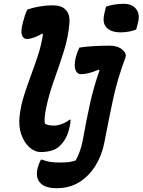

<svg xmlns="http://www.w3.org/2000/svg" viewBox="-20 -788 749 1009"><path d="M537 -753Q579 -768 630 -768Q674 -768 695.5 -740.5Q717 -713 705 -668L696 -633Q659 -618 613 -618Q565 -618 540.5 -642.5Q516 -667 529 -719ZM124 -738Q153 -748 188 -754Q223 -760 257 -760Q303 -760 325.5 -736.5Q348 -713 345 -669Q339 -593 315 -517Q291 -441 264 -366.5Q237 -292 222 -218Q217 -193 215 -173Q213 -153 216 -138Q226 -132 239 -130Q252 -128 265 -128Q283 -128 305.5 -136.5Q328 -145 345 -159H351Q351 -140 346 -122Q339 -88 326.5 -64.5Q314 -41 300 -27Q281 -6 254 2.5Q227 11 195 11Q162 11 134 -14.5Q106 -40 91.5 -82.5Q77 -125 83 -177Q89 -232 105.5 -284Q122 -336 141.5 -388.5Q161 -441 179 -495.5Q197 -550 206 -608L201 -611Q180 -598 158 -590.5Q136 -583 122 -583Q103 -583 95.5 -603Q88 -623 100 -669Q105 -689 111 -707Q117 -725 124 -738ZM557 -548Q598 -548 622.5 -527.5Q647 -507 639 -485Q597 -373 574 -265.5Q551 -158 528 -37Q515 29 481.5 83Q448 137 397 169Q346 201 278 201Q213 201 189 170Q177 157 174.5 136Q172 115 179 91Q183 77 187 68Q191 59 195 51H201Q224 60 244.5 63Q265 66 296 66Q321 66 340 64Q359 62 378 55Q389 35 399 8Q409 -19 415 -51Q434 -158 453.5 -245.5Q473 -333 503 -418L499 -422Q442 -398 406 -398Q386 -398 377 -419.5Q368 -441 378 -486Q382 -501 387 -514.5Q392 -528 397 -538Q429 -543 470.5 -545.5Q512 -548 557 -548Z"/></svg>

Font: Recursive Mn Csl St
Style: Bold Italic
Weight: 700
Italic angle: -15°
Monospace: yes
Version: Version 1.079;hotconv 1.0.112;makeotfexe 2.5.65598; ttfautoh